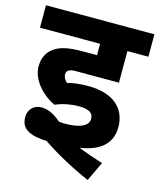

<svg xmlns="http://www.w3.org/2000/svg" viewBox="-112 -703 757 910"><g transform="rotate(15 266.0 -247.5)"><path d="M274 -200C328 -200 346 -184 346 -157C346 -123 307 -103 230 -103C221 -103 211 -104 202 -105C168 -135 138 -149 104 -149C74 -149 42 -128 42 -84C42 -23 92 -5 170 -1C233 42 316 88 405 127L450 32C409 19 365 4 328 -11C427 -25 481 -72 481 -152C481 -246 414 -304 294 -304C251 -304 219 -300 191 -292C180 -303 172 -314 172 -329C172 -340 176 -346 184 -351C191 -355 199 -357 221 -357H429V-512H532V-622H0V-512H295V-456H231C147 -456 111 -446 79 -421C56 -402 41 -374 41 -333C41 -266 102 -203 161 -177C198 -193 239 -200 274 -200Z"/></g></svg>

Font: Noto Sans
Style: Bold Italic
Weight: 700
Italic angle: -12°
Designer: Monotype Design Team
Foundry: Monotype Imaging Inc.
Version: Version 2.013